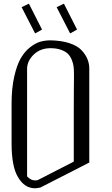

<svg xmlns="http://www.w3.org/2000/svg" viewBox="-20 -1008 602 1028"><path d="M322.3 -988.3 392.6 -849.6 355.5 -829.1 283.2 -969.7ZM134.8 -988.3 205.1 -849.6 168 -829.1 95.7 -969.7ZM250 -792Q308.6 -791 351.6 -776.9Q394.5 -762.7 416.5 -739.3Q438.5 -715.8 448.2 -691.4Q458 -667 458 -641.6V-137.7L196.3 -3.9Q176.8 0 167 0Q110.4 0 75.2 -61.5Q42 -118.2 42 -240.2V-453.1Q42 -535.2 56.2 -597.7Q70.3 -660.2 91.3 -696.3Q112.3 -732.4 141.1 -754.9Q169.9 -777.3 195.8 -784.7Q221.7 -792 250 -792ZM250 -750Q196.3 -750 160.6 -715.8Q125 -681.6 125 -638.7V-63.5Q145.5 -42 167 -42Q176.8 -42 180.7 -43L375 -142.6Q375 -303.7 375 -406.2Q375 -508.8 375.5 -537.6Q376 -566.4 376 -584Q376 -601.6 376 -612.3Q376 -634.8 374 -651.4Q372.1 -668 364.3 -687.5Q356.4 -707 343.8 -719.7Q331.1 -732.4 307.1 -741.2Q283.2 -750 250 -750Z"/></svg>

Font: wanta
Style: Medium
Weight: 500
Version: Version 0.91